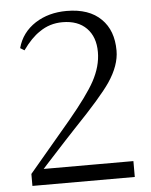

<svg xmlns="http://www.w3.org/2000/svg" viewBox="-52 -769 638 812"><g transform="rotate(-5 267.0 -362.5)"><path d="M52.7 0V-50.8Q96.7 -102.5 178.7 -200.2Q215.8 -244.1 231.4 -262.7Q313.5 -361.3 343.8 -417Q377.9 -479.5 377.9 -540Q377.9 -604.5 341.3 -641.6Q304.7 -678.7 239.3 -678.7Q184.6 -678.7 141.6 -648.4Q105.5 -625 69.3 -574.2L51.8 -585Q69.3 -650.4 127.9 -688.5Q184.6 -724.6 260.7 -724.6Q356.4 -724.6 407.2 -673.8Q457 -625 457 -539.1Q457 -476.6 410.2 -407.2Q371.1 -349.6 252.9 -226.6Q228.5 -201.2 123 -85.9Q112.3 -73.2 106.4 -67.4H487.3V0Z"/></g></svg>

Font: Bpmf GenYo Min R
Style: R
Weight: 400
Foundry: But Ko
Version: Version 1.320